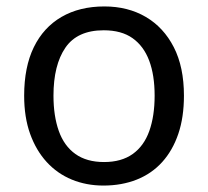

<svg xmlns="http://www.w3.org/2000/svg" viewBox="-20 -566 645 596"><path d="M551 -269Q551 -202 533.5 -150.5Q516 -99 483.5 -63Q451 -27 404.5 -8.5Q358 10 301 10Q248 10 203 -8.5Q158 -27 125 -63Q92 -99 73.5 -150.5Q55 -202 55 -269Q55 -358 85 -419.5Q115 -481 171 -513.5Q227 -546 304 -546Q377 -546 432.5 -513.5Q488 -481 519.5 -419.5Q551 -358 551 -269ZM146 -269Q146 -206 162.5 -159.5Q179 -113 214 -88Q249 -63 303 -63Q357 -63 392 -88Q427 -113 443.5 -159.5Q460 -206 460 -269Q460 -333 443 -378Q426 -423 391.5 -447.5Q357 -472 302 -472Q220 -472 183 -418Q146 -364 146 -269Z"/></svg>

Font: usinhala05
Style: Book
Weight: 400
Designer: Jelle Bosma - Monotype Design Team
Foundry: Monotype Imaging Inc.
Version: Version 2.003